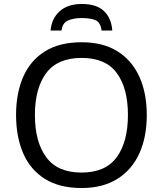

<svg xmlns="http://www.w3.org/2000/svg" viewBox="-20 -938 821 968"><path d="M720 -358Q720 -247 682.5 -164.5Q645 -82 571.5 -36Q498 10 391 10Q280 10 206.5 -36Q133 -82 97 -165Q61 -248 61 -359Q61 -468 97 -550.5Q133 -633 206.5 -679Q280 -725 392 -725Q499 -725 572 -679.5Q645 -634 682.5 -551.5Q720 -469 720 -358ZM156 -358Q156 -223 213 -145.5Q270 -68 391 -68Q512 -68 568.5 -145.5Q625 -223 625 -358Q625 -493 569 -569.5Q513 -646 392 -646Q270 -646 213 -569.5Q156 -493 156 -358ZM393 -918Q467 -918 504.5 -882Q542 -846 546 -784H492Q487 -825 462 -836Q437 -847 391 -847Q352 -847 323.5 -835Q295 -823 290 -784H235Q240 -844 280.5 -881Q321 -918 393 -918Z"/></svg>

Font: Noto Sans
Style: Regular
Weight: 400
Designer: Monotype Design Team
Foundry: Monotype Imaging Inc.
Version: Version 1.902